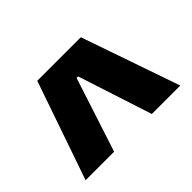

<svg xmlns="http://www.w3.org/2000/svg" viewBox="-80 -779 615 615"><g transform="rotate(-45 227.5 -471.5)"><path d="M128.9 -639H326.2L442.1 -304.3H313.2L231.4 -556.3H224.4L142.4 -304.3H13.2Z"/></g></svg>

Font: Anek Gujarati Medium
Style: Regular
Weight: 500
Designer: Mrunmayee Ghaisas (Gujarati), Yesha Goshar (Latin)
Foundry: Ek Type
Version: Version 1.003